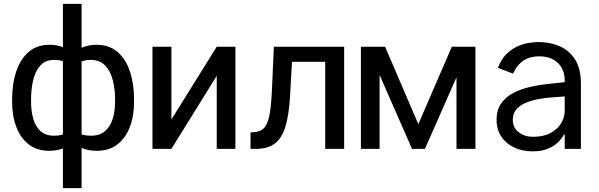

<svg xmlns="http://www.w3.org/2000/svg" viewBox="-20 -770 3098 993"><path d="M42.6 -244.3V-254.3Q42.6 -337.4 64.3 -401.5Q85.9 -465.6 128.9 -502Q171.9 -538.4 235.8 -538.4Q275.2 -538.4 305.4 -525.9V-750H402V-522.7Q435.4 -538.4 480.1 -538.4Q544 -538.4 587 -502Q630 -465.6 651.6 -401.5Q673.3 -337.4 673.3 -254.3V-244.3Q673.3 -170.5 651.5 -113.1Q629.6 -55.8 586.8 -22.9Q544 9.9 481.5 9.9Q435.7 9.9 402 -5V203.1H305.4V-2.5Q274.9 9.9 234.4 9.9Q171.9 9.9 129.1 -22.9Q86.3 -55.8 64.5 -113.1Q42.6 -170.5 42.6 -244.3ZM575.3 -244.3V-254.3Q575.3 -309.7 563 -356.5Q550.8 -403.4 523.3 -431.8Q495.7 -460.2 450.3 -460.2Q422.6 -460.2 402 -452.1V-74.9Q422.6 -68.2 451.7 -68.2Q496.4 -68.2 523.6 -92.2Q550.8 -116.1 563 -156.1Q575.3 -196 575.3 -244.3ZM140.6 -254.3V-244.3Q140.6 -196 151.8 -156.1Q163 -116.1 189.1 -92.2Q215.2 -68.2 259.9 -68.2Q286.2 -68.2 305.4 -74.9V-453.5Q285.9 -460.2 259.9 -460.2Q215.2 -460.2 189.1 -431.8Q163 -403.4 151.8 -356.5Q140.6 -309.7 140.6 -254.3Z M866.5 -152 1100.9 -528.4H1197.4V0H1100.9V-377.8L866.5 0H768.5V-528.4H866.5Z M1396.3 -528.4H1759.9V0H1661.9V-450.3H1490.1L1480.1 -272.7Q1474.4 -174 1455.8 -114Q1437.1 -54 1400.4 -27Q1363.6 0 1304 0H1275.6V-85.2L1295.5 -86.6Q1329.5 -88.8 1348 -111Q1366.5 -133.2 1374.6 -180.2Q1382.8 -227.3 1386.4 -304Z M2143.5 -127.8 2316.8 -528.4H2438.9V0H2340.9V-370.4L2177.6 0H2110.8L1943.2 -382.5V0H1846.6V-528.4H1971.6Z M2900.6 0V-73.9H2896.3Q2887.8 -56.1 2867.9 -35.9Q2848 -15.6 2815 -1.4Q2782 12.8 2734.4 12.8Q2682.5 12.8 2640.3 -6.7Q2598 -26.3 2573.2 -62.9Q2548.3 -99.4 2548.3 -150.6Q2548.3 -202.4 2572.8 -236.3Q2597.3 -270.2 2636.5 -290.1Q2675.8 -310 2720.3 -320.3Q2764.9 -330.6 2806.1 -335Q2847.3 -339.5 2875 -342.3L2900.6 -345.2V-352.3Q2900.6 -410.9 2864.9 -444.8Q2829.2 -478.7 2768.5 -478.7Q2672.9 -478.7 2633.5 -389.2L2555.4 -419Q2571.7 -463.1 2598.5 -489.7Q2625.4 -516.3 2655.9 -530Q2686.4 -543.7 2715.7 -548.1Q2745 -552.6 2767 -552.6Q2822.4 -552.6 2872.2 -532Q2921.9 -511.4 2953.1 -464.1Q2984.4 -416.9 2984.4 -336.6V0ZM2900.6 -271.3 2883.5 -269.9Q2866.8 -268.5 2836.6 -266.5Q2806.5 -264.6 2771.3 -258.7Q2736.2 -252.8 2704.4 -240.4Q2672.6 -228 2652.3 -206.3Q2632.1 -184.7 2632.1 -150.6Q2632.1 -109 2663.2 -85.8Q2694.2 -62.5 2735.8 -62.5Q2790.5 -62.5 2827.1 -82Q2863.6 -101.6 2882.1 -132.5Q2900.6 -163.4 2900.6 -197.4Z"/></svg>

Font: Inter UI
Style: Regular
Weight: 400
Designer: Rasmus Andersson
Foundry: rsms
Version: Version 2.2